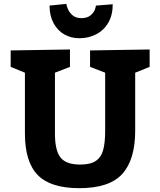

<svg xmlns="http://www.w3.org/2000/svg" viewBox="-20 -961 829 993"><path d="M395 -109.9Q446.8 -109.9 474.9 -128.4Q502.9 -147 513.4 -184.6Q523.9 -222.2 523.9 -285.2V-585L445.8 -615.2V-700.2L753.9 -705.1V-615.2L679.2 -585V-285.2Q679.2 -135.3 612.5 -61.5Q545.9 12.2 390.1 12.2Q241.2 12.2 175 -55.9Q108.9 -124 108.9 -270V-585L35.2 -615.2V-700.2L341.8 -705.1V-615.2L264.2 -585V-270Q264.2 -183.1 293 -146.5Q321.8 -109.9 395 -109.9ZM400.4 -867.2Q431.2 -867.2 448.2 -881.6Q465.3 -896 470.7 -911.4Q476.1 -926.8 476.1 -932.1L563 -939Q563 -882.8 540 -843.5Q517.1 -804.2 477.5 -783.7Q438 -763.2 390.1 -763.2Q347.2 -763.2 312.3 -783.2Q277.3 -803.2 256.8 -841.6Q236.3 -879.9 236.3 -932.1L323.2 -940.9Q323.2 -936 329.6 -918Q335.9 -899.9 353.5 -883.5Q371.1 -867.2 400.4 -867.2Z"/></svg>

Font: Kadwa
Style: Regular
Weight: 400
Designer: Sol Matas
Foundry: Sol Matas
Version: Version 1.000;PS 001.000;hotconv 1.0.70;makeotf.lib2.5.58329